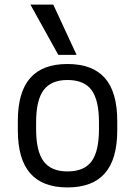

<svg xmlns="http://www.w3.org/2000/svg" viewBox="-20 -810 590 840"><path d="M275 10Q166 10 112 -52Q58 -114 58 -240V-280Q58 -407 112 -468.5Q166 -530 275 -530Q385 -530 439 -468.5Q493 -407 493 -280V-240Q493 -114 439 -52Q385 10 275 10ZM275 -60Q348 -60 380.5 -104Q413 -148 413 -245V-275Q413 -372 380.5 -416Q348 -460 275 -460Q204 -460 171 -416Q138 -372 138 -275V-245Q138 -148 171 -104Q204 -60 275 -60ZM235 -570 113 -790H213L315 -570Z"/></svg>

Font: M PLUS Code Latin SemiExpanded
Style: Regular
Weight: 400
Width: 6
Designer: Coji Morishita
Foundry: UNDERFOREST DESIGN
Version: Version 1.002; ttfautohint (v1.8.3)